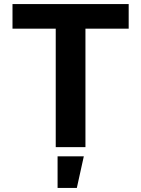

<svg xmlns="http://www.w3.org/2000/svg" viewBox="-20 -718 690 937"><path d="M252 0V-578H41V-698H608V-578H397V0ZM261 199V45H389L355 199Z"/></svg>

Font: Azeret Mono Thin SemiBold
Style: Regular
Weight: 600
Version: Version 1.002